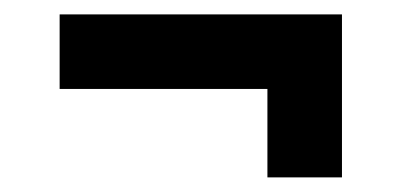

<svg xmlns="http://www.w3.org/2000/svg" viewBox="-20 -364 565 264"><path d="M62 -344.2H450.2V-120.1H347.7V-241.7H62Z"/></svg>

Font: Anka/Coder Condensed
Style: Bold
Weight: 700
Width: 4
Monospace: yes
Version: Version 001.100